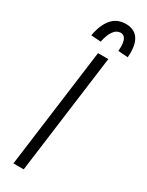

<svg xmlns="http://www.w3.org/2000/svg" viewBox="-229 -916 731 953"><g transform="rotate(30 137.0 -439.5)"><path d="M135 -684H194L104 0H45ZM274 -768Q274 -750 273 -740L217 -744Q218 -752 218 -767Q218 -797 209 -812.5Q200 -828 184 -828Q159 -828 142.5 -804.5Q126 -781 118 -740L62 -744Q73 -808 103 -843.5Q133 -879 184 -879Q228 -879 251 -850.5Q274 -822 274 -768Z"/></g></svg>

Font: Bellota
Style: Italic
Weight: 400
Italic angle: -7.5°
Designer: Kemie Guaida
Foundry: Kemie Guaida
Version: Version 4.001